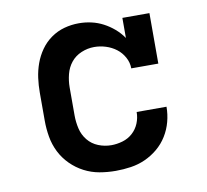

<svg xmlns="http://www.w3.org/2000/svg" viewBox="-65 -599 730 678"><g transform="rotate(-10 300.0 -260.0)"><path d="M298 8Q268 8 239.5 3Q211 -2 185 -15.5Q159 -29 138 -50Q117 -71 104 -97Q91 -123 86 -152Q81 -181 81 -210V-310Q81 -337 84.5 -363Q88 -389 97 -414Q106 -439 121.5 -461Q137 -483 159 -498.5Q181 -514 206.5 -521Q232 -528 259 -528Q282 -528 304 -523Q326 -518 346 -507.5Q366 -497 383.5 -482Q401 -467 414 -448V-520H511V-339H414Q414 -360 403.5 -379Q393 -398 376.5 -410.5Q360 -423 339.5 -429.5Q319 -436 298 -436Q274 -436 251.5 -426.5Q229 -417 214.5 -399Q200 -381 194 -357.5Q188 -334 188 -310V-210Q188 -186 193.5 -162.5Q199 -139 214 -120.5Q229 -102 251.5 -93Q274 -84 298 -84Q318 -84 338.5 -90Q359 -96 374.5 -110Q390 -124 398 -143.5Q406 -163 406 -184H513Q513 -157 506 -130.5Q499 -104 484.5 -80.5Q470 -57 449 -39.5Q428 -22 403.5 -11Q379 0 352 4Q325 8 298 8Z"/></g></svg>

Font: Iosevka Etoile Semibold
Style: Regular
Weight: 600
Designer: Belleve Invis
Foundry: Belleve Invis
Version: Version 22.1.2; ttfautohint (v1.8.4)